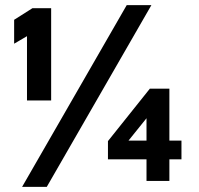

<svg xmlns="http://www.w3.org/2000/svg" viewBox="-20 -705 776 747"><path d="M85 -314V-608L100 -573L35 -535V-628L106 -673H179V-314ZM66 22 473 -685H569L162 22ZM550 -1V-85H400V-156L563 -360H639V-158H686V-85H639V-1ZM480 -158H550V-280L583 -286Z"/></svg>

Font: Maven Pro SemiBold
Style: Regular
Weight: 600
Designer: Joe Prince
Foundry: Joe Prince
Version: Version 2.103